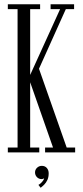

<svg xmlns="http://www.w3.org/2000/svg" viewBox="-20 -720 394 907"><path d="M17 0V-23H63V-677H17V-700H169.5V-677H122.5V-366L264 -677H219V-700H330V-677H291L158 -381.5L159 -410L295 -23H335V0H193V-23H230.5L116.5 -348.5L122.5 -348V-23H165.5V0ZM172 167 161.5 153.5Q169.5 149.5 178.2 140Q187 130.5 188.5 122Q184 126 176.5 126Q163.5 126 154.5 116.8Q145.5 107.5 145.5 94.5Q145.5 81.5 155 72.5Q164.5 63.5 177.5 63.5Q192.5 63.5 201.2 73.5Q210 83.5 210 99Q210 116.5 204 129.8Q198 143 189 152Q180 161 172 167Z"/></svg>

Font: Imbue 48pt Light
Style: Regular
Weight: 300
Designer: Tyler Finck
Foundry: Etcetera Type Company
Version: Version 1.102